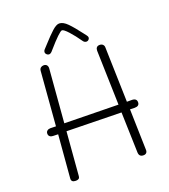

<svg xmlns="http://www.w3.org/2000/svg" viewBox="-164 -1046 1028 1169"><g transform="rotate(-20 349.5 -461.5)"><path d="M644 -314Q644 -289 613 -289L583 -290L590 -27Q591 -14 584.5 -6.5Q578 1 565 1Q538 1 536 -26L528 -290L174 -297L151 -14Q150 6 125 6Q95 6 97 -19L120 -297L87 -298Q75 -298 67 -304.5Q59 -311 59 -323Q59 -335 67.5 -341.5Q76 -348 88 -348L124 -347L152 -696Q153 -709 161 -715.5Q169 -722 180 -722Q194 -722 200.5 -713.5Q207 -705 206 -692L178 -347L527 -341L517 -694Q517 -707 523.5 -714.5Q530 -722 543 -722Q556 -722 563.5 -714.5Q571 -707 571 -696L581 -340H612Q644 -340 644 -314ZM456 -778Q424 -824 396.5 -854Q369 -884 358 -884Q342 -884 260 -790Q247 -773 235 -773Q227 -773 220 -779.5Q213 -786 213 -794Q213 -804 221 -812L245 -838Q281 -878 309 -903.5Q337 -929 356 -929Q381 -929 409 -900.5Q437 -872 477 -819L490 -802Q496 -794 496 -788Q496 -780 490 -774Q484 -768 476 -768Q464 -768 456 -778Z"/></g></svg>

Font: Mali Light
Style: Regular
Weight: 300
Designer: Kitiyaporn Chalermlarp | Katatrad Aksorn Co.,Ltd.
Foundry: Cadson Demak Co.,Ltd.
Version: Version 1.000; ttfautohint (v1.6)